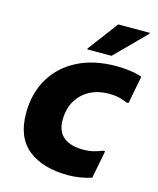

<svg xmlns="http://www.w3.org/2000/svg" viewBox="-115 -841 767 933"><g transform="rotate(15 268.5 -374.5)"><path d="M42 -228Q42 -328 86.5 -403Q131 -478 213 -520Q295 -562 409 -562Q443 -562 479 -557Q515 -552 537 -543L510 -404H499Q484 -411 462 -417Q440 -423 405 -423Q354 -423 312.5 -401.5Q271 -380 246.5 -339Q222 -298 222 -240Q222 -184 257 -156Q292 -128 354 -128Q385 -128 408 -134Q431 -140 450 -148H461L434 -8Q408 1 376.5 6Q345 11 317 11Q189 11 115.5 -47.5Q42 -106 42 -228ZM249 -604V-608L363 -760H522V-756L371 -604Z"/></g></svg>

Font: Kufam
Style: Bold Italic
Weight: 700
Italic angle: -11°
Designer: Artur Schmal
Foundry: Original Type
Version: Version 1.301; ttfautohint (v1.8.3)